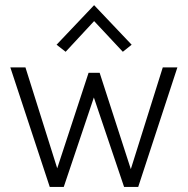

<svg xmlns="http://www.w3.org/2000/svg" viewBox="-20 -742 748 762"><path d="M21 -474.5H81L211.5 -60H202.5L331.5 -453H375.5L503 -59H495.5L626 -474.5H684L528.5 0H472.5L348 -368.5H357L233 0H177.5ZM240.5 -536.5 204.5 -564.5 353.5 -721.5 502.5 -564.5 467.5 -536.5 343.5 -669H363.5Z"/></svg>

Font: Karla Light
Style: Regular
Weight: 300
Designer: Jonathan Pinhorn
Version: Version 2.004;gftools[0.9.33]